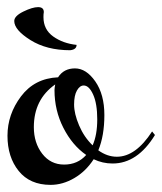

<svg xmlns="http://www.w3.org/2000/svg" viewBox="-20 -479 455 539"><path d="M240 -71Q253 -100 253 -144Q253 -188 241.5 -213.5Q230 -239 215 -239Q204 -239 196 -225Q188 -211 188 -185.5Q188 -160 202 -127Q216 -94 240 -71ZM75 -122Q75 -78 98.5 -47.5Q122 -17 160 -17Q198 -17 222 -44Q183 -71 158 -120Q133 -169 133 -226Q133 -232 135 -242Q75 -200 75 -122ZM122 40Q64 40 32.5 1Q1 -38 1 -98Q1 -158 39 -208.5Q77 -259 143 -262Q159 -287 190.5 -287Q222 -287 247.5 -250.5Q273 -214 273 -156Q273 -98 256 -57Q281 -39 308 -39Q361 -39 407 -110L415 -100Q366 -20 296 -20Q268 -20 243 -32Q221 2 188.5 21Q156 40 122 40ZM195 -353Q195 -340 177 -338Q111 -338 65.5 -366.5Q20 -395 20 -420Q20 -434 45.5 -446.5Q71 -459 87 -459Q103 -459 103 -445Q102 -440 102 -431Q102 -396 129.5 -376.5Q157 -357 195 -353Z"/></svg>

Font: Mr Bedfort
Style: Regular
Weight: 400
Designer: Alejandro Paul
Foundry: Alejandro Paul
Version: Version 1.000